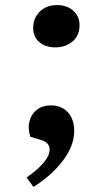

<svg xmlns="http://www.w3.org/2000/svg" viewBox="-20 -561 413 758"><path d="M111 -451Q111 -489 137 -515Q163 -541 205 -541Q245 -541 269.5 -518.5Q294 -496 294 -462Q294 -420 266 -397Q238 -374 199 -374Q159 -374 135 -395Q111 -416 111 -451ZM112 177 85 140Q176 76 176 29Q176 2 143 -8L100 -21Q89 -53 96 -81.5Q103 -110 125 -127.5Q147 -145 181 -145Q223 -145 248 -117.5Q273 -90 273 -44Q273 14 228.5 73Q184 132 112 177Z"/></svg>

Font: Literata 36pt SemiBold
Style: Italic
Weight: 600
Italic angle: -2°
Designer: Latin by Veronika Burian and Jose Scaglione. Greek by Irene Vlachou. Cyrillic by Vera Evstafieva
Foundry: TypeTogether
Version: Version 3.002